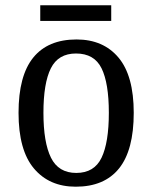

<svg xmlns="http://www.w3.org/2000/svg" viewBox="-20 -695 576 725"><path d="M266 10Q166 10 108 -59Q50 -128 50 -269Q50 -409 105.5 -477.5Q161 -546 269 -546Q370 -546 427.5 -477.5Q485 -409 485 -269Q485 -128 429.5 -59Q374 10 266 10ZM268 -42Q336 -42 363.5 -99.5Q391 -157 391 -269Q391 -381 363.5 -437Q336 -493 267 -493Q200 -493 172 -437Q144 -381 144 -269Q144 -157 172.5 -99.5Q201 -42 268 -42ZM132 -616V-675H400V-616Z"/></svg>

Font: Noto Serif SemiCondensed
Style: Regular
Weight: 400
Width: 4
Designer: Monotype Design Team
Foundry: Monotype Imaging Inc.
Version: Version 2.013